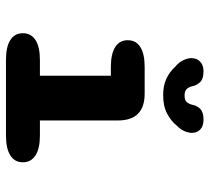

<svg xmlns="http://www.w3.org/2000/svg" viewBox="-50 -668 718 659"><g transform="rotate(90 309.5 -339.0)"><path d="M186.5 0Q141 0 117.8 -15Q94.5 -30 94.5 -58Q94.5 -86 117.8 -101.2Q141 -116.5 186.5 -116.5H240.5V-360H210Q165.5 -360 142 -375Q118.5 -390 118.5 -418Q118.5 -446.5 142 -461.2Q165.5 -476 210 -476H302Q394 -476 394 -384V-116.5H446Q490.5 -116.5 514 -101.2Q537.5 -86 537.5 -58Q537.5 -30 514 -15Q490.5 0 446 0ZM391.5 -678Q413 -678 424.8 -667Q436.5 -656 436.5 -638Q436.5 -627 431 -613.5Q425.5 -600 412 -586.5Q396.5 -567 370.8 -553.2Q345 -539.5 307.5 -539.5Q273.5 -539.5 249.8 -551Q226 -562.5 210.5 -580Q194 -593.5 187 -608.8Q180 -624 180 -637Q180 -655 192.2 -666.5Q204.5 -678 224.5 -678Q251 -678 262 -666.8Q273 -655.5 276 -641.5Q278 -631 284.5 -622Q291 -613 308.5 -613Q326 -613 332.2 -622Q338.5 -631 340.5 -641Q343 -655.5 354.2 -666.8Q365.5 -678 391.5 -678Z"/></g></svg>

Font: Sono ExtraLight Monospace
Style: Bold
Weight: 700
Version: Version 2.112